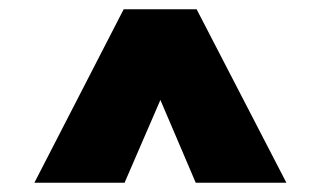

<svg xmlns="http://www.w3.org/2000/svg" viewBox="-20 -718 690 413"><path d="M246 -698H403L596 -325H401L325 -503L248 -325H54Z"/></svg>

Font: Azeret Mono Black
Style: Regular
Weight: 900
Designer: Martin Vácha
Foundry: Displaay
Version: Version 1.000; Glyphs 3.0.3, build 3074